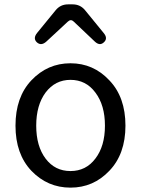

<svg xmlns="http://www.w3.org/2000/svg" viewBox="-20 -847 646 880"><path d="M124 -64Q51 -141 51 -271Q51 -402 124 -479Q198 -557 303 -557Q408 -557 481 -479Q555 -402 555 -271Q555 -141 481 -64Q408 13 303 13Q198 13 124 -64ZM417 -120Q461 -177 461 -271Q461 -365 417 -423Q374 -481 303 -481Q233 -481 189 -423Q146 -365 146 -271Q146 -177 189 -120Q232 -63 303 -63Q374 -63 417 -120ZM149 -653Q130 -671 150 -696L235 -800Q257 -827 292 -827H313Q348 -827 370 -800L455 -696Q476 -671 456 -653Q437 -635 414 -657L318 -748Q305 -761 291 -748L193 -657Q169 -635 149 -653Z"/></svg>

Font: Swei Gothic CJK TC Regular
Style: Regular
Weight: 400
Version: Version 2.129